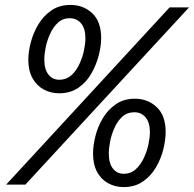

<svg xmlns="http://www.w3.org/2000/svg" viewBox="-20 -750 788 780"><path d="M5 0 669 -720H748L83 0ZM482 10Q448 10 419.5 -5.5Q391 -21 374.5 -51.5Q358 -82 358 -126Q358 -158 367.5 -196.5Q377 -235 397.5 -269.5Q418 -304 450.5 -326.5Q483 -349 528 -349Q581 -349 617 -314.5Q653 -280 653 -214Q653 -182 643.5 -143.5Q634 -105 613.5 -70Q593 -35 560.5 -12.5Q528 10 482 10ZM483 -44Q511 -44 531 -62Q551 -80 564 -107.5Q577 -135 583 -163.5Q589 -192 589 -213Q589 -252 571.5 -273Q554 -294 526 -294Q497 -294 477.5 -276.5Q458 -259 445.5 -231.5Q433 -204 427.5 -176Q422 -148 422 -126Q422 -87 438.5 -65.5Q455 -44 483 -44ZM220 -371Q186 -371 157.5 -386.5Q129 -402 112 -432.5Q95 -463 95 -507Q95 -539 105 -577.5Q115 -616 135.5 -650.5Q156 -685 188.5 -707.5Q221 -730 266 -730Q319 -730 355 -696Q391 -662 391 -595Q391 -563 381 -524.5Q371 -486 351 -451Q331 -416 298.5 -393.5Q266 -371 220 -371ZM221 -426Q249 -426 269 -443.5Q289 -461 302 -488.5Q315 -516 321 -544.5Q327 -573 327 -594Q327 -634 309.5 -655Q292 -676 263 -676Q235 -676 215.5 -658Q196 -640 183.5 -612.5Q171 -585 165.5 -557Q160 -529 160 -508Q160 -469 176.5 -447.5Q193 -426 221 -426Z"/></svg>

Font: Instrument Sans SemiCondensed
Style: Italic
Weight: 400
Width: 4
Italic angle: -13°
Designer: Rodrigo Fuenzalida
Foundry: fragTYPE
Version: Version 1.000;gftools[0.9.28]